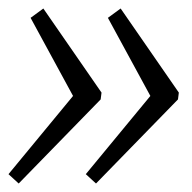

<svg xmlns="http://www.w3.org/2000/svg" viewBox="-29 -546 453 452"><path d="M197 -114 173 -136 343 -342 337 -298 225 -504 255 -526 392 -328 390 -312ZM15 -114 -9 -136 161 -342 155 -298 43 -504 73 -526 210 -328 208 -312Z"/></svg>

Font: Pathway Extreme 8pt Thin
Style: Italic
Weight: 100
Italic angle: -8°
Designer: Eduardo Rodriguez Tunni
Foundry: Eduardo Rodriguez Tunni
Version: Version 1.000